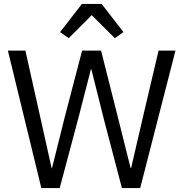

<svg xmlns="http://www.w3.org/2000/svg" viewBox="-20 -955 931 975"><path d="M189.9 0H283.2L376 -348.1L441.9 -604H443.8L507.8 -348.1L599.1 0H691.9L871.1 -698.2H785.2L706.1 -361.8L646 -102.1H643.1L578.1 -361.8L493.2 -698.2H397L309.1 -361.8L244.1 -101.1H242.2L184.1 -361.8L108.9 -698.2H20ZM496.1 -935.1H396L285.2 -792L329.1 -761.2L445.8 -877.9L563 -761.2L606.9 -792Z"/></svg>

Font: Plexus Sans
Style: Regular
Weight: 400
Version: Version 2.001;PS 002.001;hotconv 1.0.70;makeotf.lib2.5.58329